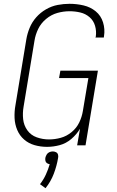

<svg xmlns="http://www.w3.org/2000/svg" viewBox="-20 -763 616 1008"><path d="M227 8Q260 8 293.5 -1Q327 -10 354.5 -33.5Q382 -57 400 -87L385 0H429L494 -392H297L290 -353H444L415 -180Q410 -149 396 -120Q382 -91 356 -69.5Q330 -48 299 -39.5Q268 -31 237 -31Q204 -31 173 -42Q142 -53 123.5 -79Q105 -105 101.5 -137.5Q98 -170 104 -204L161 -549Q166 -581 180.5 -611Q195 -641 222 -663.5Q249 -686 281 -695Q313 -704 345 -704Q374 -704 401.5 -697.5Q429 -691 450 -673Q471 -655 479 -627.5Q487 -600 483 -571Q482 -568 481 -566H525L526 -573Q532 -610 521 -645.5Q510 -681 482.5 -703.5Q455 -726 419 -734.5Q383 -743 345 -743Q314 -743 282.5 -737Q251 -731 221.5 -714Q192 -697 170 -672Q148 -647 135.5 -616.5Q123 -586 118 -555L61 -210Q55 -177 56.5 -143.5Q58 -110 70.5 -80.5Q83 -51 106.5 -30.5Q130 -10 161.5 -1Q193 8 227 8ZM219 225Q247 190 262.5 149Q278 108 285 66Q287 57 284.5 48.5Q282 40 274 36Q266 32 257 32Q248 32 239 36Q230 40 225 48.5Q220 57 218 66Q217 74 218.5 81.5Q220 89 226.5 93.5Q233 98 241 99Q233 127 220.5 154Q208 181 190 204Z"/></svg>

Font: Iosevka Sparkle XLtObl
Style: Regular
Weight: 200
Italic angle: -9°
Designer: Belleve Invis
Foundry: Belleve Invis
Version: Version 4.5.0; ttfautohint (v1.8.3)